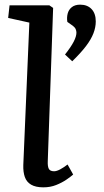

<svg xmlns="http://www.w3.org/2000/svg" viewBox="-20 -790 447 824"><path d="M106 -693 15 -713 21 -767H192L208 -756L185 -98Q184 -76 189.5 -65.5Q195 -55 212 -55Q223 -55 238 -63Q253 -71 270 -84L294 -41Q284 -32 265 -19Q246 -6 221 4Q196 14 166 14Q133 14 113.5 2.5Q94 -9 86.5 -30.5Q79 -52 80 -82ZM290 -527 259 -556Q285 -589 296.5 -611.5Q308 -634 308 -650Q308 -657 305 -664.5Q302 -672 293 -679L269 -696Q266 -715 270.5 -732Q275 -749 288.5 -759.5Q302 -770 324 -770Q355 -770 373 -751Q391 -732 391 -698Q391 -673 381 -647Q371 -621 349 -592Q327 -563 290 -527Z"/></svg>

Font: Literata Medium
Style: Italic
Weight: 500
Italic angle: -2°
Designer: Latin by Veronika Burian and Jose Scaglione. Greek by Irene Vlachou. Cyrillic by Vera Evstafieva
Foundry: TypeTogether
Version: Version 3.103;gftools[0.9.29]